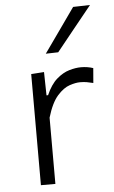

<svg xmlns="http://www.w3.org/2000/svg" viewBox="-55 -815 506 853"><g transform="rotate(-5 198.0 -389.0)"><path d="M92.5 0V-495.5L150 -499.5L152 -395.5H159Q179.5 -442.5 207 -466.2Q234.5 -490 263 -498.2Q291.5 -506.5 315 -506.5Q344 -506.5 369.5 -498L364 -432Q348 -436 335.2 -438.2Q322.5 -440.5 305 -440.5Q286 -440.5 258.8 -431.5Q231.5 -422.5 204 -391.8Q176.5 -361 157 -295.5V0ZM165 -580Q200 -629.5 235 -678.8Q270 -728 304 -776.5L379.5 -778.5Q338.5 -728 299 -679Q259.5 -630 220.5 -581.5Z"/></g></svg>

Font: Commissioner Light
Style: Regular
Weight: 300
Designer: Kostas Bartsokas
Foundry: Kostas Bartsokas
Version: Version 1.000; ttfautohint (v1.8.3)